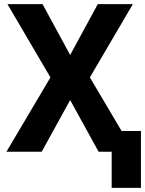

<svg xmlns="http://www.w3.org/2000/svg" viewBox="-20 -731 699 925"><path d="M318 -466 185 -711H16L223 -358L11 0H181L318 -249L455 0H625L413 -358L620 -711H451ZM659 174V-100H518V174Z"/></svg>

Font: Asimov
Style: Regular
Weight: 500
Designer: Google
Version: Version 2.000980; 2014